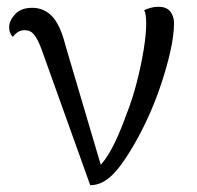

<svg xmlns="http://www.w3.org/2000/svg" viewBox="-20 -542 582 566"><path d="M246 4 102 -398Q91 -427 80.5 -440Q70 -453 53 -453Q41 -453 32 -447Q23 -441 18 -433Q13 -438 10 -445Q7 -452 7 -462Q7 -481 24.5 -500Q42 -519 75 -519Q110 -519 134 -493.5Q158 -468 173 -408L283 -36L259 -42Q273 -49 289 -71Q305 -93 321 -127Q337 -161 352 -203Q370 -248 383 -298.5Q396 -349 403.5 -395Q411 -441 411 -473Q411 -486 409.5 -496.5Q408 -507 405 -512Q413 -516 424 -519Q435 -522 447 -522Q471 -522 482 -508Q493 -494 493 -474Q493 -439 482.5 -392Q472 -345 455 -294Q438 -243 416.5 -196Q395 -149 373 -112Q349 -71 328.5 -45.5Q308 -20 288 -8Q268 4 246 4Z"/></svg>

Font: Arima Thin
Style: Regular
Weight: 400
Version: Version 1.100